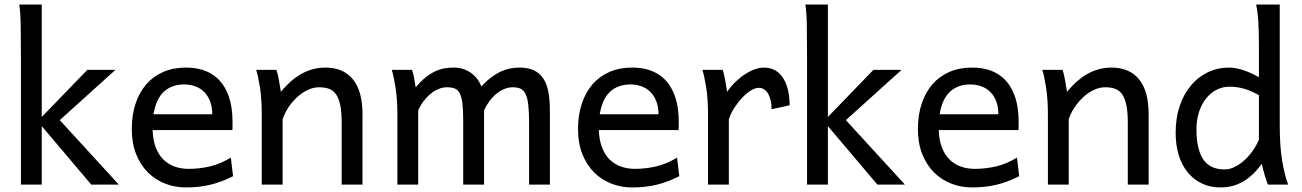

<svg xmlns="http://www.w3.org/2000/svg" viewBox="-20 -801 5650 833"><path d="M70.8 0V-551.8Q70.8 -630.9 69.8 -690.2Q68.8 -749.5 63.5 -781.2H161.1V-293.5L358.9 -498H481L239.3 -279.8L495.6 0H376L161.1 -253.9V0Z M642.1 -236.8Q643.6 -193.8 655.5 -162.1Q667.5 -130.4 688.2 -109.6Q709 -88.9 737.1 -78.6Q765.1 -68.4 798.3 -68.4Q845.7 -68.4 891.1 -79.1Q936.5 -89.8 981.4 -117.2L991.2 -36.6Q965.3 -23.4 940.4 -14.2Q915.5 -4.9 890.6 1Q865.7 6.8 840.1 9.5Q814.5 12.2 786.1 12.2Q739.3 12.2 696.8 -4.2Q654.3 -20.5 622.1 -52.5Q589.8 -84.5 570.8 -131.8Q551.8 -179.2 551.8 -241.7Q551.8 -302.2 568.1 -351.3Q584.5 -400.4 614.7 -435.3Q645 -470.2 688.5 -489Q731.9 -507.8 786.1 -507.8Q826.2 -507.8 856.9 -498.3Q887.7 -488.8 910.2 -471.9Q932.6 -455.1 947.8 -432.6Q962.9 -410.2 971.9 -384.3Q981 -358.4 984.9 -330.3Q988.8 -302.2 988.8 -274.9V-255.9Q988.8 -243.7 988.3 -236.8ZM778.8 -434.6Q725.1 -434.6 690.9 -403.1Q656.7 -371.6 646 -305.2H900.9Q900.9 -336.4 891.8 -360.6Q882.8 -384.8 866.5 -401.4Q850.1 -418 827.6 -426.3Q805.2 -434.6 778.8 -434.6Z M1462.4 0V-268.6Q1462.4 -314.5 1456.3 -344.2Q1450.2 -374 1438.2 -391.4Q1426.3 -408.7 1408 -415.5Q1389.6 -422.4 1364.7 -422.4Q1338.4 -422.4 1313.2 -409.9Q1288.1 -397.5 1267.1 -377.7Q1246.1 -357.9 1230 -333Q1213.9 -308.1 1206.1 -283.2V0H1115.7V-300.3Q1115.7 -372.6 1107.7 -422.6Q1099.6 -472.7 1091.3 -498H1179.2Q1182.1 -490.2 1185.1 -477.8Q1188 -465.3 1190.4 -451.7Q1192.9 -438 1194.8 -424.8L1198.7 -402.8Q1245.1 -458.5 1292.5 -483.2Q1339.8 -507.8 1391.6 -507.8Q1469.7 -507.8 1511.2 -456.8Q1552.7 -405.8 1552.7 -305.2V0Z M2080.1 0H1989.7V-278.3Q1989.7 -323.7 1986.3 -351.8Q1982.9 -379.9 1974.9 -395.8Q1966.8 -411.6 1953.1 -417Q1939.5 -422.4 1918.9 -422.4Q1900.9 -422.4 1882.8 -415Q1864.7 -407.7 1848.4 -394.3Q1832 -380.9 1818.1 -362.5Q1804.2 -344.2 1794.4 -322.3V0H1704.1V-300.3Q1704.1 -372.6 1695.8 -422.6Q1687.5 -472.7 1679.7 -498H1767.6Q1772.9 -482.4 1776.9 -461.2Q1780.8 -439.9 1783.2 -422.4Q1805.7 -448.2 1826.2 -464.8Q1846.7 -481.4 1866.9 -491Q1887.2 -500.5 1907.2 -504.2Q1927.2 -507.8 1948.2 -507.8Q1972.2 -507.8 1991.7 -501Q2011.2 -494.1 2026.1 -482.9Q2041 -471.7 2051.8 -456.8Q2062.5 -441.9 2068.4 -425.8Q2091.3 -450.7 2112.8 -466.6Q2134.3 -482.4 2154.8 -491.5Q2175.3 -500.5 2195.1 -504.2Q2214.8 -507.8 2233.9 -507.8Q2271 -507.8 2296.4 -495.8Q2321.8 -483.9 2337.2 -460.4Q2352.5 -437 2359.1 -402.3Q2365.7 -367.7 2365.7 -322.3V0H2275.4V-268.6Q2275.4 -315.9 2272 -345.7Q2268.6 -375.5 2260.5 -392.6Q2252.4 -409.7 2238.8 -416Q2225.1 -422.4 2204.6 -422.4Q2186.5 -422.4 2168.9 -415.3Q2151.4 -408.2 2135 -395.3Q2118.7 -382.3 2104.7 -363.8Q2090.8 -345.2 2080.1 -322.3Z M2578.1 -236.8Q2579.6 -193.8 2591.6 -162.1Q2603.5 -130.4 2624.3 -109.6Q2645 -88.9 2673.1 -78.6Q2701.2 -68.4 2734.4 -68.4Q2781.7 -68.4 2827.1 -79.1Q2872.6 -89.8 2917.5 -117.2L2927.2 -36.6Q2901.4 -23.4 2876.5 -14.2Q2851.6 -4.9 2826.7 1Q2801.8 6.8 2776.1 9.5Q2750.5 12.2 2722.2 12.2Q2675.3 12.2 2632.8 -4.2Q2590.3 -20.5 2558.1 -52.5Q2525.9 -84.5 2506.8 -131.8Q2487.8 -179.2 2487.8 -241.7Q2487.8 -302.2 2504.2 -351.3Q2520.5 -400.4 2550.8 -435.3Q2581.1 -470.2 2624.5 -489Q2668 -507.8 2722.2 -507.8Q2762.2 -507.8 2793 -498.3Q2823.7 -488.8 2846.2 -471.9Q2868.7 -455.1 2883.8 -432.6Q2898.9 -410.2 2908 -384.3Q2917 -358.4 2920.9 -330.3Q2924.8 -302.2 2924.8 -274.9V-255.9Q2924.8 -243.7 2924.3 -236.8ZM2714.8 -434.6Q2661.1 -434.6 2627 -403.1Q2592.8 -371.6 2582 -305.2H2836.9Q2836.9 -336.4 2827.9 -360.6Q2818.8 -384.8 2802.5 -401.4Q2786.1 -418 2763.7 -426.3Q2741.2 -434.6 2714.8 -434.6Z M3051.8 0V-300.3Q3051.8 -372.6 3043.7 -422.6Q3035.6 -472.7 3027.3 -498H3115.2Q3118.2 -490.2 3121.1 -477.8Q3124 -465.3 3126.5 -451.7Q3128.9 -438 3130.9 -424.8L3134.8 -402.8Q3152.3 -428.2 3173.1 -447.8Q3193.8 -467.3 3215.1 -480.7Q3236.3 -494.1 3256.6 -501Q3276.9 -507.8 3293.5 -507.8Q3324.2 -507.8 3345.5 -494.4Q3366.7 -481 3380.1 -458.3Q3393.6 -435.5 3399.7 -406Q3405.8 -376.5 3405.8 -344.2L3327.6 -327.1Q3327.6 -345.2 3324.2 -362.1Q3320.8 -378.9 3314 -391.8Q3307.1 -404.8 3296.6 -412.4Q3286.1 -419.9 3271.5 -419.9Q3255.9 -419.9 3236.8 -408Q3217.8 -396 3199.5 -376.5Q3181.2 -356.9 3165.5 -332.5Q3149.9 -308.1 3142.1 -283.2V0Z M3481.4 0V-551.8Q3481.4 -630.9 3480.5 -690.2Q3479.5 -749.5 3474.1 -781.2H3571.8V-293.5L3769.5 -498H3891.6L3649.9 -279.8L3906.2 0H3786.6L3571.8 -253.9V0Z M4052.7 -236.8Q4054.2 -193.8 4066.2 -162.1Q4078.1 -130.4 4098.9 -109.6Q4119.6 -88.9 4147.7 -78.6Q4175.8 -68.4 4209 -68.4Q4256.3 -68.4 4301.8 -79.1Q4347.2 -89.8 4392.1 -117.2L4401.9 -36.6Q4376 -23.4 4351.1 -14.2Q4326.2 -4.9 4301.3 1Q4276.4 6.8 4250.7 9.5Q4225.1 12.2 4196.8 12.2Q4149.9 12.2 4107.4 -4.2Q4064.9 -20.5 4032.7 -52.5Q4000.5 -84.5 3981.4 -131.8Q3962.4 -179.2 3962.4 -241.7Q3962.4 -302.2 3978.8 -351.3Q3995.1 -400.4 4025.4 -435.3Q4055.7 -470.2 4099.1 -489Q4142.6 -507.8 4196.8 -507.8Q4236.8 -507.8 4267.6 -498.3Q4298.3 -488.8 4320.8 -471.9Q4343.3 -455.1 4358.4 -432.6Q4373.5 -410.2 4382.6 -384.3Q4391.6 -358.4 4395.5 -330.3Q4399.4 -302.2 4399.4 -274.9V-255.9Q4399.4 -243.7 4398.9 -236.8ZM4189.5 -434.6Q4135.7 -434.6 4101.6 -403.1Q4067.4 -371.6 4056.6 -305.2H4311.5Q4311.5 -336.4 4302.5 -360.6Q4293.5 -384.8 4277.1 -401.4Q4260.7 -418 4238.3 -426.3Q4215.8 -434.6 4189.5 -434.6Z M4873 0V-268.6Q4873 -314.5 4866.9 -344.2Q4860.8 -374 4848.9 -391.4Q4836.9 -408.7 4818.6 -415.5Q4800.3 -422.4 4775.4 -422.4Q4749 -422.4 4723.9 -409.9Q4698.7 -397.5 4677.7 -377.7Q4656.7 -357.9 4640.6 -333Q4624.5 -308.1 4616.7 -283.2V0H4526.4V-300.3Q4526.4 -372.6 4518.3 -422.6Q4510.3 -472.7 4502 -498H4589.8Q4592.8 -490.2 4595.7 -477.8Q4598.6 -465.3 4601.1 -451.7Q4603.5 -438 4605.5 -424.8L4609.4 -402.8Q4655.8 -458.5 4703.1 -483.2Q4750.5 -507.8 4802.2 -507.8Q4880.4 -507.8 4921.9 -456.8Q4963.4 -405.8 4963.4 -305.2V0Z M5441.9 -388.2Q5423.8 -397.9 5408.2 -404.8Q5392.6 -411.6 5377.4 -416Q5362.3 -420.4 5346.7 -422.6Q5331.1 -424.8 5312.5 -424.8Q5284.7 -424.8 5259.3 -412.1Q5233.9 -399.4 5214.1 -375.5Q5194.3 -351.6 5182.6 -317.1Q5170.9 -282.7 5170.9 -239.3Q5170.9 -153.8 5200 -109.9Q5229 -65.9 5293 -65.9Q5315.4 -65.9 5337.6 -77.1Q5359.9 -88.4 5379.6 -106.4Q5399.4 -124.5 5415.5 -147.7Q5431.6 -170.9 5441.9 -195.3ZM5532.2 -258.8Q5532.2 -166.5 5542.7 -103.8Q5553.2 -41 5568.8 0H5481Q5475.6 -12.7 5468 -37.8Q5460.4 -63 5454.1 -90.3Q5418.9 -40.5 5374.5 -14.2Q5330.1 12.2 5275.9 12.2Q5231 12.2 5195.1 -4.6Q5159.2 -21.5 5133.5 -52.5Q5107.9 -83.5 5094.2 -127.2Q5080.6 -170.9 5080.6 -224.6Q5080.6 -289.6 5098.4 -341.8Q5116.2 -394 5147.5 -430.9Q5178.7 -467.8 5220.9 -487.8Q5263.2 -507.8 5312.5 -507.8Q5328.1 -507.8 5345 -504.4Q5361.8 -501 5378.7 -495.1Q5395.5 -489.3 5411.6 -481.7Q5427.7 -474.1 5441.9 -466.3V-603Q5441.9 -662.1 5439.2 -706.3Q5436.5 -750.5 5429.7 -781.2H5532.2Z"/></svg>

Font: Andika Eur
Style: Regular
Weight: 400
Designer: Victor Gaultney, Annie Olsen, Julie Remington, Don Collingsworth, Eric Hays, Becca Hirsbrunner
Foundry: SIL International
Version: Version 5.000